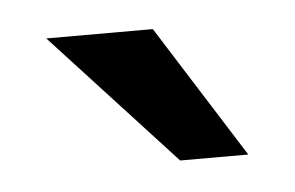

<svg xmlns="http://www.w3.org/2000/svg" viewBox="-28 -767 337 219"><g transform="rotate(-5 140.5 -657.0)"><path d="M153 -733 249 -581H171L31 -733Z"/></g></svg>

Font: Rosario Light
Style: Regular
Weight: 300
Designer: Hector Gatti
Foundry: Omnibus Type
Version: Version 1.101; ttfautohint (v1.8.1.43-b0c9)